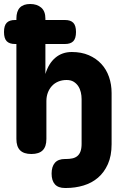

<svg xmlns="http://www.w3.org/2000/svg" viewBox="-20 -760 640 960"><path d="M55 -540Q27 -540 13.5 -554Q0 -568 0 -600Q0 -632 13.5 -646Q27 -660 55 -660H62V-667Q62 -704 79.5 -722Q97 -740 131 -740Q165 -740 186 -722Q207 -704 207 -667V-660H305Q333 -660 346.5 -646Q360 -632 360 -600Q360 -568 346.5 -554Q333 -540 305 -540H207V-390Q223 -443 257 -471.5Q291 -500 339 -500Q387 -500 424 -484Q461 -468 486.5 -440.5Q512 -413 525 -375.5Q538 -338 538 -295V-39Q538 19 519.5 60.5Q501 102 470 128.5Q439 155 397.5 167.5Q356 180 310 180H305Q271 180 254.5 161.5Q238 143 238 108Q238 73 254.5 54Q271 35 305 35H310Q327 35 341.5 32Q356 29 366.5 20.5Q377 12 382.5 -3Q388 -18 388 -41V-265Q388 -282 384 -299Q380 -316 371 -329.5Q362 -343 348 -351.5Q334 -360 313 -360Q290 -360 271 -352Q252 -344 239 -329.5Q226 -315 219 -296Q212 -277 212 -255V-65Q212 -27 193.5 -8.5Q175 10 137 10Q99 10 80.5 -8.5Q62 -27 62 -65V-540Z"/></svg>

Font: Maple Mono NL ExtraBold
Style: Regular
Weight: 800
Monospace: yes
Designer: subframe7536
Version: Version 7.000